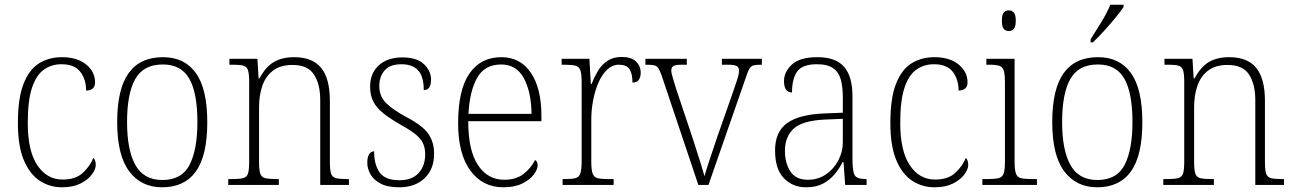

<svg xmlns="http://www.w3.org/2000/svg" viewBox="-20 -786 5503 816"><path d="M244 10Q191 10 148.5 -18Q106 -46 81 -106Q56 -166 56 -263Q56 -370 80.5 -431Q105 -492 147 -517.5Q189 -543 243 -543Q308 -543 346 -512Q384 -481 384 -436Q384 -402 346 -401Q346 -448 321.5 -480.5Q297 -513 241 -513Q199 -513 166.5 -490Q134 -467 116 -413Q98 -359 98 -264Q98 -143 139.5 -82.5Q181 -22 247 -23Q301 -23 331.5 -51Q362 -79 377 -115Q387 -105 387 -85Q387 -67 370.5 -44.5Q354 -22 322 -6Q290 10 244 10Z M669 10Q580 10 529 -58Q478 -126 478 -267Q478 -407 526.5 -475Q575 -543 673 -543Q764 -543 812.5 -475.5Q861 -408 861 -267Q861 -125 812.5 -57.5Q764 10 669 10ZM670 -21Q753 -21 786 -86Q819 -151 819 -267Q819 -391 784.5 -451.5Q750 -512 672 -512Q590 -512 555 -450.5Q520 -389 520 -267Q520 -148 555.5 -84.5Q591 -21 670 -21Z M950 0V-25H966Q997 -25 1013 -29Q1029 -33 1034 -48.5Q1039 -64 1039 -99V-438Q1039 -472 1034 -487.5Q1029 -503 1014 -507Q999 -511 971 -511H955V-536H1074L1079 -453H1083Q1109 -502 1144 -522.5Q1179 -543 1230 -543Q1308 -543 1345 -497.5Q1382 -452 1382 -357V-99Q1382 -64 1387 -48.5Q1392 -33 1407.5 -29Q1423 -25 1454 -25H1463V0H1341V-361Q1341 -428 1314.5 -469Q1288 -510 1223 -510Q1172 -510 1140.5 -486Q1109 -462 1095 -421.5Q1081 -381 1081 -331V-98Q1081 -64 1086 -48.5Q1091 -33 1107 -29Q1123 -25 1154 -25H1165V0Z M1677 10Q1627 10 1597 -6Q1567 -22 1554 -46Q1541 -70 1541 -94Q1541 -120 1549.5 -131.5Q1558 -143 1570 -143Q1570 -86 1593.5 -53Q1617 -20 1678 -20Q1731 -20 1759 -50.5Q1787 -81 1787 -130Q1787 -154 1779.5 -173Q1772 -192 1751.5 -210.5Q1731 -229 1691 -251Q1640 -280 1610 -304Q1580 -328 1566.5 -354.5Q1553 -381 1553 -418Q1553 -475 1590 -508.5Q1627 -542 1690 -542Q1752 -542 1782 -513Q1812 -484 1812 -448Q1812 -403 1781 -403Q1781 -461 1757 -487Q1733 -513 1686 -513Q1637 -513 1614.5 -486.5Q1592 -460 1592 -421Q1592 -377 1620.5 -348.5Q1649 -320 1706 -289Q1777 -252 1801 -216.5Q1825 -181 1825 -133Q1825 -67 1784.5 -28.5Q1744 10 1677 10Z M2119 10Q2031 10 1979 -61Q1927 -132 1927 -262Q1927 -404 1975 -473.5Q2023 -543 2111 -543Q2191 -543 2236 -477Q2281 -411 2281 -294V-271H1970Q1970 -146 2011.5 -84Q2053 -22 2123 -22Q2174 -22 2206 -47.5Q2238 -73 2254 -106Q2265 -100 2265 -84Q2265 -66 2248.5 -44Q2232 -22 2199.5 -6Q2167 10 2119 10ZM2239 -302Q2238 -395 2206.5 -453.5Q2175 -512 2110 -512Q2040 -512 2008 -455.5Q1976 -399 1971 -302Z M2371 0V-25H2383Q2411 -25 2426 -29Q2441 -33 2446.5 -49Q2452 -65 2452 -101V-438Q2452 -472 2446.5 -487.5Q2441 -503 2425 -507Q2409 -511 2377 -511H2367V-536H2485L2491 -429H2494Q2505 -457 2520.5 -483.5Q2536 -510 2561 -527Q2586 -544 2622 -544Q2662 -544 2682.5 -525Q2703 -506 2703 -477Q2703 -459 2695 -447Q2687 -435 2668 -435Q2668 -473 2655.5 -492Q2643 -511 2610 -511Q2583 -511 2561 -490.5Q2539 -470 2524 -436Q2509 -402 2501 -360.5Q2493 -319 2493 -278V-100Q2493 -65 2498.5 -49Q2504 -33 2519 -29Q2534 -25 2562 -25H2588V0Z M2793 -462Q2785 -485 2778.5 -495.5Q2772 -506 2759.5 -508.5Q2747 -511 2723 -511V-536H2899V-511H2880Q2851 -511 2842 -505.5Q2833 -500 2833 -486Q2833 -475 2840.5 -451.5Q2848 -428 2854 -407L2921 -207Q2930 -179 2940.5 -146.5Q2951 -114 2960 -85Q2969 -56 2974 -37Q2979 -56 2993.5 -100Q3008 -144 3030 -209L3087 -371Q3103 -417 3112 -444Q3121 -471 3121 -485Q3121 -499 3111.5 -505Q3102 -511 3072 -511H3048V-536H3218V-511H3214Q3193 -511 3182 -508Q3171 -505 3164.5 -493.5Q3158 -482 3150 -457L2991 0H2948Z M3406 10Q3349 10 3311.5 -28.5Q3274 -67 3274 -147Q3274 -226 3325.5 -263Q3377 -300 3486 -304L3562 -307V-371Q3562 -416 3553.5 -447.5Q3545 -479 3521 -496Q3497 -513 3452 -513Q3390 -513 3368 -482Q3346 -451 3346 -393Q3312 -393 3312 -442Q3312 -480 3345.5 -511.5Q3379 -543 3454 -543Q3532 -543 3567.5 -502Q3603 -461 3603 -377V-109Q3603 -56 3613 -40.5Q3623 -25 3659 -25H3663V0H3572L3565 -97H3561Q3548 -71 3528 -46.5Q3508 -22 3478.5 -6Q3449 10 3406 10ZM3414 -22Q3457 -22 3490.5 -45Q3524 -68 3543 -104.5Q3562 -141 3562 -181V-281L3489 -278Q3391 -274 3353.5 -239.5Q3316 -205 3316 -145Q3316 -93 3339 -57.5Q3362 -22 3414 -22Z M3952 10Q3899 10 3856.5 -18Q3814 -46 3789 -106Q3764 -166 3764 -263Q3764 -370 3788.5 -431Q3813 -492 3855 -517.5Q3897 -543 3951 -543Q4016 -543 4054 -512Q4092 -481 4092 -436Q4092 -402 4054 -401Q4054 -448 4029.5 -480.5Q4005 -513 3949 -513Q3907 -513 3874.5 -490Q3842 -467 3824 -413Q3806 -359 3806 -264Q3806 -143 3847.5 -82.5Q3889 -22 3955 -23Q4009 -23 4039.5 -51Q4070 -79 4085 -115Q4095 -105 4095 -85Q4095 -67 4078.5 -44.5Q4062 -22 4030 -6Q3998 10 3952 10Z M4267 -654Q4254 -654 4246 -663Q4238 -672 4238 -698Q4238 -724 4246 -733Q4254 -742 4267 -742Q4280 -742 4288.5 -733Q4297 -724 4297 -698Q4297 -672 4288.5 -663Q4280 -654 4267 -654ZM4155 0V-25H4177Q4209 -25 4224.5 -29Q4240 -33 4245.5 -48.5Q4251 -64 4251 -98V-435Q4251 -470 4246 -486Q4241 -502 4226.5 -506.5Q4212 -511 4184 -511H4172V-536H4292V-99Q4292 -65 4297.5 -49Q4303 -33 4318.5 -29Q4334 -25 4366 -25H4387V0Z M4643 10Q4554 10 4503 -58Q4452 -126 4452 -267Q4452 -407 4500.5 -475Q4549 -543 4647 -543Q4738 -543 4786.5 -475.5Q4835 -408 4835 -267Q4835 -125 4786.5 -57.5Q4738 10 4643 10ZM4644 -21Q4727 -21 4760 -86Q4793 -151 4793 -267Q4793 -391 4758.5 -451.5Q4724 -512 4646 -512Q4564 -512 4529 -450.5Q4494 -389 4494 -267Q4494 -148 4529.5 -84.5Q4565 -21 4644 -21ZM4615 -619Q4637 -653 4661 -692.5Q4685 -732 4699 -766H4755V-756Q4744 -739 4721 -711Q4698 -683 4672 -654.5Q4646 -626 4625 -606H4615Z M4924 0V-25H4940Q4971 -25 4987 -29Q5003 -33 5008 -48.5Q5013 -64 5013 -99V-438Q5013 -472 5008 -487.5Q5003 -503 4988 -507Q4973 -511 4945 -511H4929V-536H5048L5053 -453H5057Q5083 -502 5118 -522.5Q5153 -543 5204 -543Q5282 -543 5319 -497.5Q5356 -452 5356 -357V-99Q5356 -64 5361 -48.5Q5366 -33 5381.5 -29Q5397 -25 5428 -25H5437V0H5315V-361Q5315 -428 5288.5 -469Q5262 -510 5197 -510Q5146 -510 5114.5 -486Q5083 -462 5069 -421.5Q5055 -381 5055 -331V-98Q5055 -64 5060 -48.5Q5065 -33 5081 -29Q5097 -25 5128 -25H5139V0Z"/></svg>

Font: Noto Serif Lao SemiCondensed ExtraLight
Style: Regular
Weight: 200
Width: 4
Designer: Monotype Design Team
Foundry: Monotype Imaging Inc.
Version: Version 2.003; ttfautohint (v1.8.4.7-5d5b)